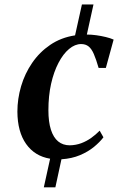

<svg xmlns="http://www.w3.org/2000/svg" viewBox="-20 -686 543 839"><path d="M171.5 132.5 199 7.5Q132 -3.5 94.2 -56.8Q56.5 -110 56 -198Q56 -254 72.2 -309.2Q88.5 -364.5 120.5 -411.2Q152.5 -458 199.5 -490Q246.5 -522 308 -531.5L338 -666.5H388.5L359.5 -535Q379.5 -535 401 -532Q422.5 -529 442.2 -524.2Q462 -519.5 476.5 -513L442.5 -389H411Q400 -427 390 -450Q380 -473 367 -483.2Q354 -493.5 334.5 -493.5Q307.5 -493.5 281.8 -472Q256 -450.5 235.5 -411.2Q215 -372 203.2 -319.5Q191.5 -267 191.5 -204.5Q191.5 -153.5 202.5 -119.2Q213.5 -85 234.2 -68Q255 -51 285 -51Q311.5 -51.5 335 -60.2Q358.5 -69 378.8 -83.5Q399 -98 415.5 -115L432 -86Q416.5 -65.5 390.8 -44.2Q365 -23 329.5 -8Q294 7 248.5 10L222 132.5Z"/></svg>

Font: Merriweather 96pt SemiBold
Style: Italic
Weight: 600
Italic angle: -7.8°
Version: Version 2.101